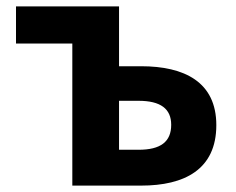

<svg xmlns="http://www.w3.org/2000/svg" viewBox="-20 -580 739 600"><path d="M206 0H421C556 0 656 -50 656 -189C656 -324 556 -373 421 -373H352V-560H30V-444H206ZM352 -112V-265H413C482 -265 515 -240 515 -190C515 -137 482 -112 413 -112Z"/></svg>

Font: Noto Sans Mono CJK JP Bold
Style: Regular
Weight: 700
Designer: Ryoko NISHIZUKA (kana & ideographs); Paul D. Hunt (Latin, Greek & Cyrillic); Wenlong ZHANG (bopomofo); Sandoll Communica
Foundry: Adobe Systems Incorporated
Version: Version 1.004;PS 1.004;hotconv 1.0.82;makeotf.lib2.5.63406